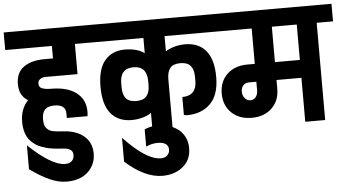

<svg xmlns="http://www.w3.org/2000/svg" viewBox="-70 -786 2061 1134"><g transform="rotate(-5 960.0 -218.5)"><path d="M210.7 -397.5Q192.9 -397.5 179.6 -388.1Q166.4 -378.8 166.4 -363.4Q166.4 -348 174 -340.1Q181.6 -332.3 196.4 -329.3Q211.1 -326.2 221.3 -325.6Q231.5 -324.9 248 -324.9Q347.5 -322.8 398.6 -275Q449.6 -227.2 438.7 -145.1H315.8V-171.6Q315.8 -225 248.9 -225Q210.7 -225 192.9 -207Q175.1 -189 175.1 -149.4Q175.1 -131.2 178.3 -117.9Q181.6 -104.7 189.6 -96.2Q197.7 -87.7 205.5 -82.5Q213.3 -77.3 228.3 -74.5Q243.3 -71.7 253.9 -70.8Q264.6 -69.9 284.5 -68.6Q364 -64.7 409.9 -26.3Q455.7 12.2 455.7 78.2Q455.7 125.1 431.8 160.3Q407.9 195.5 370.3 212.4Q332.8 229.4 283.4 229.4Q234.1 229.4 180.9 205.3Q127.7 181.1 66.9 136.8V-4.3Q203.7 124.7 281.9 124.7Q308.9 124.7 322.5 111.2Q336.2 97.7 336.2 76Q336.2 54.3 321 44.7Q305.8 35.2 282.4 33.4L247.2 30.8Q235.4 30 215.5 27.2Q195.5 24.3 181.6 20.6Q167.7 16.9 149.2 10Q130.8 3 117.9 -5.6Q105.1 -14.3 91.4 -27.6Q77.8 -40.8 69.5 -56.9Q61.3 -73 56 -94.9Q50.8 -116.9 50.8 -142.5Q50.8 -222.4 96.9 -269.8Q45.2 -300.2 45.2 -368.8Q45.2 -437.4 91 -470Q136.8 -502.6 214.6 -502.6H265V-576.5H-11.7V-680.7H507V-576.5H401.4V-397.5Z M1048.7 -517.8Q1128.6 -517.8 1172.2 -465.9Q1215.9 -414 1215.9 -308.9Q1215.9 -203.7 1163.6 -151.6Q1111.2 -99.5 1023.9 -99.5Q1020.9 -99.5 1015 -100.8Q1009.1 -102.1 1006.1 -102.5V-208.9Q1048.2 -208.9 1069.7 -231.3Q1091.2 -253.7 1091.2 -296.3V-321Q1091.2 -364.5 1072.3 -386.8Q1053.4 -409.2 1011.5 -409.2Q969.6 -409.2 951.3 -387.1Q933.1 -364.9 933.1 -321V0H813.6V-131.6Q795.4 -118.2 763.7 -108.8Q732 -99.5 696.4 -99.5Q617.7 -99.5 573.8 -152Q530 -204.6 530 -310.6Q530 -416.6 573.6 -467.2Q617.3 -517.8 690.9 -517.8Q764.6 -517.8 807.6 -486.5V-576.5H482.6V-680.7H1251.5V-576.5H933.1V-486.5Q985.2 -517.8 1048.7 -517.8ZM813.6 -319.3Q813.6 -409.2 733.7 -409.2Q653.8 -409.2 653.8 -321V-296.3Q653.8 -253.3 672.9 -231.1Q692 -208.9 733.7 -208.9Q775.4 -208.9 794.5 -231.1Q813.6 -253.3 813.6 -296.3Z M849.3 140.7Q873.2 140.7 887.1 127.1Q901 113.4 901 92.5Q901 71.7 885.1 59.9Q869.2 48.2 836.4 48.2Q803.6 48.2 768 63.9V-38.2Q801 -52.1 836.9 -54.7Q872.7 -57.3 905.1 -47.8Q937.4 -38.2 963.5 -20Q989.6 -1.7 1005 28.5Q1020.4 58.6 1020 95.1Q1020 165.1 970.9 204.8Q921.8 244.6 849.3 244.6Q745.9 244.6 630.3 141.6V0Q762.8 140.7 849.3 140.7Z M1931.8 -576.5H1834.9V0H1716.8V-260.6H1569.1V-208.9Q1569.1 -137.7 1523.9 -94.3Q1478.7 -50.8 1404.6 -50.8Q1330.6 -50.8 1285.2 -94.3Q1239.8 -137.7 1239.8 -208.7Q1239.8 -279.8 1285.2 -323.2Q1330.6 -366.6 1405.3 -366.6H1449.6V-576.5H1228.1V-680.7H1931.8ZM1716.8 -366.6V-576.5H1569.1V-366.6ZM1449.6 -260.6H1405.3Q1384 -260.6 1371.4 -246.5Q1358.8 -232.4 1358.8 -209.6Q1358.8 -186.8 1372.7 -170.7Q1386.6 -154.6 1405.7 -154.6Q1424.8 -154.6 1437.2 -170.1Q1449.6 -185.5 1449.6 -208.9Z"/></g></svg>

Font: Puralecka Narrow
Style: Bold
Weight: 700
Designer: Hector Gatti, Marcela Romero, Pablo Cosgaya and Nicolas Silva
Version: Version 1.004;PS 001.004;hotconv 1.0.70;makeotf.lib2.5.58329